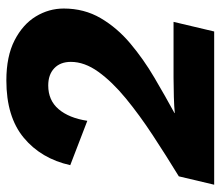

<svg xmlns="http://www.w3.org/2000/svg" viewBox="-66 -644 710 619"><g transform="rotate(-90 289.5 -335.0)"><path d="M3 0 30 -114Q97 -155 162.5 -198Q228 -241 281.5 -285Q335 -329 367 -373.5Q399 -418 399 -462Q399 -496 378.5 -515.5Q358 -535 323 -535Q275 -535 246.5 -501.5Q218 -468 209 -409L66 -464Q87 -558 154.5 -614Q222 -670 339 -670Q417 -670 468.5 -643.5Q520 -617 545.5 -575Q571 -533 571 -485Q571 -419 540 -366Q509 -313 458.5 -270.5Q408 -228 348.5 -193Q289 -158 234 -128V-127Q253 -129 285.5 -130Q318 -131 348 -131H528L497 0Z"/></g></svg>

Font: Work Sans
Style: Bold Italic
Weight: 700
Italic angle: -13°
Designer: Wei Huang
Foundry: Wei Huang
Version: Version 2.010; ttfautohint (v1.8.3)